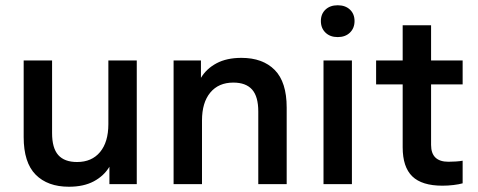

<svg xmlns="http://www.w3.org/2000/svg" viewBox="-20 -700 1817 730"><path d="M242 10Q161 10 115.5 -36Q70 -82 70 -179V-470H178V-194Q178 -137 201.5 -110.5Q225 -84 273 -84Q329 -84 360.5 -122Q392 -160 392 -228V-470H500V0H396V-66Q375 -31 336.5 -10.5Q298 10 242 10Z M962 0V-276Q962 -333 938.5 -359.5Q915 -386 867 -386Q811 -386 779.5 -348Q748 -310 748 -242V0H640V-470H744V-404Q765 -439 803.5 -459.5Q842 -480 898 -480Q979 -480 1024.5 -434Q1070 -388 1070 -291V0Z M1210 0V-470H1318V0ZM1264 -559Q1235 -559 1217.5 -576Q1200 -593 1200 -620Q1200 -647 1217.5 -663.5Q1235 -680 1264 -680Q1293 -680 1310.5 -663.5Q1328 -647 1328 -620Q1328 -593 1310.5 -576Q1293 -559 1264 -559Z M1662 6Q1584 6 1547.5 -29.5Q1511 -65 1511 -140V-379H1410V-470H1511V-604H1619V-470H1739V-379H1619V-149Q1619 -85 1685 -85Q1697 -85 1713 -86Q1729 -87 1739 -89V-3Q1725 1 1704 3.5Q1683 6 1662 6Z"/></svg>

Font: Gantari SemiBold
Style: Regular
Weight: 600
Designer: Anugrah Pasau
Foundry: Lafontype
Version: Version 1.000; ttfautohint (v1.8.4)